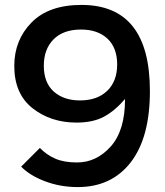

<svg xmlns="http://www.w3.org/2000/svg" viewBox="-20 -739 671 780"><path d="M142 -138Q169 -110 204.5 -94.5Q240 -79 293 -79Q372 -79 430 -144Q488 -209 488 -337Q447 -289 402.5 -265Q358 -241 291 -241Q186 -241 112 -299.5Q38 -358 38 -471Q38 -576 108 -647.5Q178 -719 311 -719Q589 -719 589 -369Q589 -180 511 -79.5Q433 21 296 21Q225 21 163 -2.5Q101 -26 66 -62ZM456 -477Q456 -545 416.5 -582Q377 -619 309 -619Q237 -619 197.5 -579Q158 -539 158 -472Q158 -403 198.5 -367Q239 -331 305 -331Q375 -331 415.5 -370Q456 -409 456 -477Z"/></svg>

Font: Moderustic Med
Style: Regular
Weight: 500
Designer: Tural Alisoy
Foundry: TAFT Foundry
Version: Version 2.110